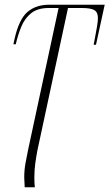

<svg xmlns="http://www.w3.org/2000/svg" viewBox="-20 -556 465 816"><path d="M85 240Q85 229 84 218Q83 207 83 199Q83 166 88.5 136.5Q94 107 100 78L229 -522H187Q140 -522 112.5 -500Q85 -478 70.5 -442.5Q56 -407 47 -368H37L41 -387Q60 -473 96 -504.5Q132 -536 190 -536H425L388 -366H378L383 -392Q389 -422 392.5 -444Q396 -466 396 -477Q397 -502 382.5 -512Q368 -522 328 -522H269L139 83Q134 109 130 138Q126 167 126 199Q126 210 126.5 221Q127 232 128 240Z"/></svg>

Font: Noto Serif Display Condensed ExtraLight
Style: Italic
Weight: 200
Width: 3
Italic angle: -12°
Designer: Monotype Design Team
Foundry: Monotype Imaging Inc.
Version: Version 2.009